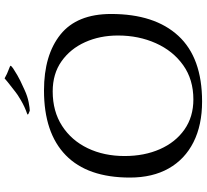

<svg xmlns="http://www.w3.org/2000/svg" viewBox="-52 -833 902 838"><g transform="rotate(-90 399.0 -414.0)"><path d="M375 17Q272 17 197.5 -20.5Q123 -58 83 -128.5Q43 -199 43 -298Q43 -483 140.5 -578Q238 -673 423 -673Q578 -673 667.5 -601Q757 -529 757 -380Q757 -190 661.5 -86.5Q566 17 375 17ZM384 -21Q471 -21 533.5 -65.5Q596 -110 629.5 -185Q663 -260 663 -350Q663 -429 634 -493.5Q605 -558 550.5 -596.5Q496 -635 419 -635Q332 -635 268.5 -594Q205 -553 171 -482Q137 -411 137 -321Q137 -235 167 -167Q197 -99 252.5 -60Q308 -21 384 -21ZM335 -735Q318 -741 318 -744Q318 -744 320 -746Q352 -757 380 -773.5Q408 -790 416 -797Q474 -842 476 -845Q497 -833 512 -828Q531 -821 531 -819Q531 -816 520 -808Q507 -800 490 -789.5Q473 -779 426 -758Q398 -745 372 -740Q346 -735 335 -735Z"/></g></svg>

Font: Luxurious Roman
Style: Regular
Weight: 400
Designer: Robert E. Leuschke
Foundry: Robert E. Leuschke
Version: Version 1.010; ttfautohint (v1.8.3)